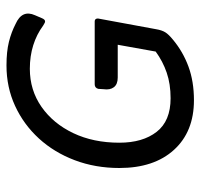

<svg xmlns="http://www.w3.org/2000/svg" viewBox="-33 -574 618 592"><g transform="rotate(-90 276.0 -278.0)"><path d="M413 -107 434 -224H333Q312 -224 303 -236Q294 -248 297 -268L298 -284Q301 -295 312 -295H506Q515 -295 515 -285L482 -106Q479 -88 472.5 -77.5Q466 -67 450 -54Q413 -23 367 -6Q321 11 263 11Q166 11 110 -50.5Q54 -112 54 -219Q54 -293 78 -356.5Q102 -420 145 -467Q188 -514 245.5 -540.5Q303 -567 370 -567Q413 -567 443 -559.5Q473 -552 498 -539Q543 -519 525 -479L516 -458Q512 -448 506 -448Q503 -448 500 -450Q497 -452 493 -454Q466 -474 432.5 -484.5Q399 -495 360 -495Q294 -495 242.5 -459Q191 -423 161.5 -361Q132 -299 132 -219Q132 -147 165.5 -104Q199 -61 269 -61Q313 -61 348 -73Q383 -85 413 -107Z"/></g></svg>

Font: Zain
Style: Italic
Weight: 400
Italic angle: -10°
Designer: Zain,Boutros
Foundry: Mobile Telecommunications Company (Zain), 2024
Version: Version 1.51; ttfautohint (v1.8.4)